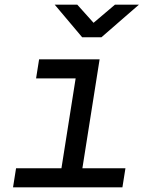

<svg xmlns="http://www.w3.org/2000/svg" viewBox="-20 -805 640 825"><path d="M333 -645H416L577 -785H474L382 -707L312 -785H215ZM36 0H506L519 -82H334L408 -550H148L135 -468H305L244 -82H49Z"/></svg>

Font: JetBrains Mono
Style: Italic
Weight: 400
Italic angle: -9°
Monospace: yes
Designer: Philipp Nurullin, Konstantin Bulenkov
Foundry: JetBrains
Version: Version 2.305